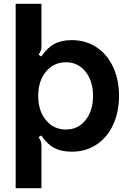

<svg xmlns="http://www.w3.org/2000/svg" viewBox="-20 -783 683 1005"><path d="M62 202V-763H197V-543Q197 -528 193.5 -518Q190 -508 182 -497L196 -487Q228 -534 265 -553.5Q302 -573 356 -573Q429 -573 485 -536Q541 -499 572 -432.5Q603 -366 603 -281Q603 -196 572 -129.5Q541 -63 485 -26Q429 11 356 11Q302 11 265 -8Q228 -27 196 -74L182 -65Q190 -54 193.5 -43.5Q197 -33 197 -18V202ZM467 -281Q467 -358 428 -407.5Q389 -457 325 -457Q261 -457 220.5 -408Q180 -359 180 -281Q180 -203 220.5 -154Q261 -105 325 -105Q389 -105 428 -154.5Q467 -204 467 -281Z"/></svg>

Font: Open Sauce Sans
Style: Bold
Weight: 700
Designer: Alfredo Marco Pradil
Foundry: Creative Sauce Fz LLC
Version: Version 1.477